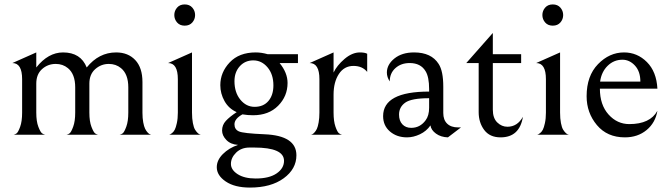

<svg xmlns="http://www.w3.org/2000/svg" viewBox="-20 -609 3032 868"><path d="M144 -372V-304Q198 -372 265 -372Q345 -372 372 -304Q427 -372 505 -372Q559 -372 591.5 -337.5Q624 -303 624 -238V-99Q624 -75 627.5 -56Q631 -37 636 -27Q641 -17 647 -10.5Q653 -4 656.5 -2.5Q660 -1 663 0H521Q528 -1 535 -6.5Q542 -12 551 -36.5Q560 -61 560 -100V-214Q560 -274 527 -301Q504 -320 472 -320Q437 -320 410.5 -296.5Q384 -273 384 -231V-100Q384 -60 393.5 -35.5Q403 -11 410 -6Q417 -1 423 0H281Q288 -1 295 -6.5Q302 -12 311 -36.5Q320 -61 320 -100V-214Q320 -274 287 -301Q264 -320 232 -320Q196 -320 170 -296.5Q144 -273 144 -231V-100Q144 -60 153.5 -35.5Q163 -11 170.5 -6Q178 -1 184 0H42Q48 -1 55 -6Q62 -11 71 -35.5Q80 -60 80 -100V-251Q80 -324 36 -324Z M849.5 -507.5Q837 -493 815 -493Q793 -493 780.5 -507.5Q768 -522 768 -541Q768 -560 780.5 -574.5Q793 -589 815 -589Q837 -589 849.5 -574.5Q862 -560 862 -541Q862 -522 849.5 -507.5ZM784 -251Q784 -324 740 -324L848 -372V-100Q848 -73 852 -52.5Q856 -32 862 -22.5Q868 -13 874 -7.5Q880 -2 884 -1L888 0H744Q746 0 748.5 -1Q751 -2 758 -7.5Q765 -13 770 -22.5Q775 -32 779.5 -52.5Q784 -73 784 -100Z M1190 -364H1327V-324H1244Q1280 -280 1280 -234Q1280 -174 1237.5 -131Q1195 -88 1124 -88Q1100 -88 1076 -92Q1040 -72 1040 -47Q1040 -24 1060 -15Q1080 -6 1176 -2Q1320 4 1320 93Q1320 155 1262.5 197Q1205 239 1110 239Q1041 239 1000.5 211.5Q960 184 960 147Q960 115 987.5 87.5Q1015 60 1056 46Q1023 44 1003.5 24Q984 4 984 -19Q984 -44 1001 -62.5Q1018 -81 1050 -102Q1014 -118 995 -152Q976 -186 976 -224Q976 -282 1018.5 -327Q1061 -372 1136 -372Q1162 -372 1190 -364ZM1125 -336Q1088 -336 1064 -309.5Q1040 -283 1040 -242Q1040 -191 1066.5 -158.5Q1093 -126 1131 -126Q1171 -126 1193.5 -152.5Q1216 -179 1216 -223Q1216 -273 1189.5 -304.5Q1163 -336 1125 -336ZM1129 58H1108Q1071 58 1047.5 81Q1024 104 1024 132Q1024 159 1054.5 178.5Q1085 198 1136 198Q1197 198 1230.5 175Q1264 152 1264 118Q1264 58 1129 58Z M1488 -281Q1503 -313 1537.5 -342.5Q1572 -372 1607 -372Q1629 -372 1640 -366V-284Q1618 -311 1578 -311Q1536 -311 1512 -274.5Q1488 -238 1488 -181V-100Q1488 -61 1496.5 -36.5Q1505 -12 1512.5 -6.5Q1520 -1 1526 0H1385Q1388 0 1392 -2Q1396 -4 1402 -10.5Q1408 -17 1412.5 -26.5Q1417 -36 1420.5 -55.5Q1424 -75 1424 -100V-251Q1424 -324 1380 -324L1488 -372Z M2005 12Q1973 11 1951 -5Q1929 -21 1926 -42Q1908 -16 1878.5 -2Q1849 12 1820 12Q1774 12 1743 -14.5Q1712 -41 1712 -84Q1712 -195 1920 -195V-206Q1920 -261 1904 -287Q1882 -324 1832 -324Q1793 -324 1767.5 -301Q1742 -278 1742 -241Q1729 -260 1729 -281Q1729 -317 1763 -344.5Q1797 -372 1852 -372Q1930 -372 1963 -320Q1984 -288 1984 -217V-98Q1984 -67 2001.5 -50Q2019 -33 2051 -33H2064ZM1920 -165Q1840 -165 1812 -145Q1784 -125 1784 -91Q1784 -63 1799 -47Q1814 -31 1839 -31Q1879 -31 1904 -65Q1920 -86 1920 -122Z M2243 12Q2194 12 2169 -21.5Q2144 -55 2144 -102V-324H2088L2208 -460V-364H2336V-324H2208V-113Q2208 -75 2228 -55.5Q2248 -36 2274 -36Q2319 -36 2344 -81Q2329 12 2243 12Z M2513.5 -507.5Q2501 -493 2479 -493Q2457 -493 2444.5 -507.5Q2432 -522 2432 -541Q2432 -560 2444.5 -574.5Q2457 -589 2479 -589Q2501 -589 2513.5 -574.5Q2526 -560 2526 -541Q2526 -522 2513.5 -507.5ZM2448 -251Q2448 -324 2404 -324L2512 -372V-100Q2512 -73 2516 -52.5Q2520 -32 2526 -22.5Q2532 -13 2538 -7.5Q2544 -2 2548 -1L2552 0H2408Q2410 0 2412.5 -1Q2415 -2 2422 -7.5Q2429 -13 2434 -22.5Q2439 -32 2443.5 -52.5Q2448 -73 2448 -100Z M2805 12Q2725 12 2678.5 -43.5Q2632 -99 2632 -174Q2632 -266 2683.5 -319Q2735 -372 2801 -372Q2861 -372 2904.5 -328.5Q2948 -285 2952 -208H2692Q2692 -135 2731 -91.5Q2770 -48 2825 -48Q2919 -48 2952 -108Q2943 -54 2903 -21Q2863 12 2805 12ZM2794 -339Q2755 -339 2727 -311.5Q2699 -284 2693 -240H2875Q2875 -286 2850.5 -312.5Q2826 -339 2794 -339Z"/></svg>

Font: Bellefair
Style: Regular
Weight: 400
Designer: Nick Shinn, Liron Lavi Turkenic
Foundry: Shinntype
Version: Version 1.003;PS 001.003;hotconv 1.0.88;makeotf.lib2.5.64775